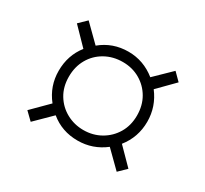

<svg xmlns="http://www.w3.org/2000/svg" viewBox="-102 -733 803 751"><g transform="rotate(30 300.0 -357.0)"><path d="M423 -199Q369 -157 301 -157Q230 -157 178 -200L106 -129L72 -162L144 -234Q101 -288 101 -357Q101 -427 142 -479L70 -553L104 -586L177 -514Q230 -558 301 -558Q369 -558 424 -514L497 -585L530 -552L459 -480Q501 -425 501 -357Q501 -287 458 -233L529 -161L495 -128ZM300 -204Q343 -204 378 -224Q413 -244 433.5 -278.5Q454 -313 454 -358Q454 -403 434 -437.5Q414 -472 379.5 -492Q345 -512 302 -512Q258 -512 222.5 -492Q187 -472 167 -437Q147 -402 147 -357Q147 -311 168 -276.5Q189 -242 224 -223Q259 -204 300 -204Z"/></g></svg>

Font: Noto Sans Mono Light
Style: Regular
Weight: 300
Designer: Monotype Design Team
Foundry: Monotype Imaging Inc.
Version: Version 2.014; ttfautohint (v1.8.4.7-5d5b)